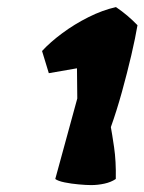

<svg xmlns="http://www.w3.org/2000/svg" viewBox="-20 -808 416 553"><path d="M242.7 -274.9Q228 -274.9 206.5 -276.9Q185.1 -278.8 166 -282.7Q147 -286.6 139.2 -292.5L202.6 -524.4L201.7 -611.3L120.6 -597.2L101.1 -661.1Q125 -687 159.7 -712.6Q194.3 -738.3 234.6 -758.5Q274.9 -778.8 314 -787.6Q332 -775.4 346.9 -762.7Q361.8 -750 376 -735.4Q370.1 -700.2 358.2 -648.9Q346.2 -597.7 331.1 -543Q315.9 -488.3 299.3 -441.9Q302.7 -423.8 308.6 -383.8Q314.5 -343.8 313.5 -292.5Q299.8 -283.2 280.8 -279.1Q261.7 -274.9 242.7 -274.9Z"/></svg>

Font: Fruktur
Style: Italic
Weight: 400
Italic angle: -8°
Designer: Viktoriya Grabowska, Eben Sorkin
Foundry: Viktoriya Grabowska
Version: Version 1.008; ttfautohint (v1.8.4.7-5d5b)